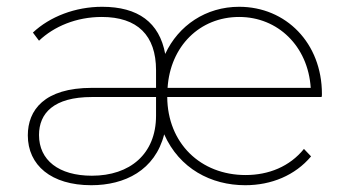

<svg xmlns="http://www.w3.org/2000/svg" viewBox="-20 -543 1021 566"><path d="M929 -266C929 -416 823 -523 685 -523C587 -523 506 -468 467 -384C450 -477 387 -523 281 -523C202 -523 127 -494 77 -447L95 -423C139 -465 205 -493 280 -493C385 -493 440 -439 440 -336V-284H251C110 -284 62 -218 62 -144C62 -56 131 3 249 3C348 3 437 -41 464 -147C509 -46 602 3 703 3C780 3 850 -26 897 -82L876 -104C834 -52 772 -27 704 -27C571 -27 474 -121 473 -257H928C929 -260 929 -262 929 -266ZM685 -493C799 -493 888 -407 896 -284H474C482 -407 569 -493 685 -493ZM251 -25C153 -25 95 -71 95 -145C95 -209 138 -257 251 -257H440V-202C440 -89 363 -25 251 -25Z"/></svg>

Font: Talent ExtraLight
Style: Regular
Weight: 200
Designer: Mike Powis
Version: Version 1.001;hotconv 1.0.109;makeotfexe 2.5.65596